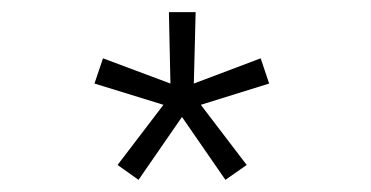

<svg xmlns="http://www.w3.org/2000/svg" viewBox="-20 -820 610 316"><path d="M208 -524 173.5 -548.5 249 -647.5 135.5 -682.5 149.5 -724 260.5 -682.5 258 -800H302L299 -682.5L409 -724L423 -682.5L310.5 -647.5L386 -548.5L351 -524L279.5 -627.5Z"/></svg>

Font: League Mono Narrow UltraLight
Style: Regular
Weight: 200
Width: 3
Designer: Tyler Finck
Foundry: The League of Moveable Type / Tyler Finck
Version: Version 2.210